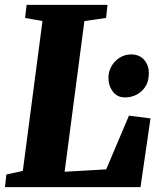

<svg xmlns="http://www.w3.org/2000/svg" viewBox="-31 -767 671 787"><path d="M-4.9 -51.8 62.5 -66.4 143.1 -680.7 71.8 -693.4 78.1 -747.1H409.7L403.8 -693.4L314.9 -680.7L233.9 -63L404.3 -72.8L497.6 -293L585.9 -281.7L544.9 0H-10.7ZM418.9 -415Q413.6 -429.2 413.6 -449.2Q413.6 -469.2 421.9 -487.3Q430.2 -505.4 443.4 -518.1Q471.2 -543.9 506.8 -543.9Q541.5 -543.9 561.5 -520Q579.1 -498 579.1 -469.2Q579.1 -440.4 570.3 -422.1Q561.5 -403.8 547.4 -391.6Q519.5 -367.7 480.5 -367.7Q437 -367.7 418.9 -415Z"/></svg>

Font: Merriweather
Style: Heavy Italic
Weight: 900
Italic angle: -7°
Designer: Eben Sorkin
Foundry: Eben Sorkin
Version: Version 1.001